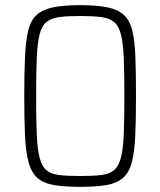

<svg xmlns="http://www.w3.org/2000/svg" viewBox="-20 -716 621 744"><path d="M291 8Q229 8 188.5 1Q148 -6 125 -26.5Q102 -47 91 -86Q80 -125 77 -188Q74 -251 74 -344Q74 -436 77 -498.5Q80 -561 90 -600Q100 -639 123.5 -659.5Q147 -680 187.5 -688Q228 -696 291 -696Q354 -696 394.5 -688Q435 -680 458.5 -659.5Q482 -639 492 -600Q502 -561 504.5 -498.5Q507 -436 507 -344Q507 -251 504 -188Q501 -125 490.5 -86Q480 -47 456.5 -26.5Q433 -6 393 1Q353 8 291 8ZM291 -34Q339 -34 370.5 -37.5Q402 -41 420.5 -55.5Q439 -70 448 -103Q457 -136 459.5 -194Q462 -252 462 -344Q462 -434 459.5 -492Q457 -550 448.5 -583Q440 -616 421.5 -631Q403 -646 371.5 -650Q340 -654 291 -654Q242 -654 210.5 -650Q179 -646 160.5 -631Q142 -616 133.5 -583Q125 -550 122.5 -492Q120 -434 120 -344Q120 -252 122.5 -194Q125 -136 134 -103Q143 -70 161 -55.5Q179 -41 211 -37.5Q243 -34 291 -34Z"/></svg>

Font: Saira SemiCondensed ExtraLight
Style: Regular
Weight: 250
Width: 4
Designer: Hector Gatti with collaboration of the Omnibus-Type team
Foundry: Omnibus-Type
Version: Version 1.101